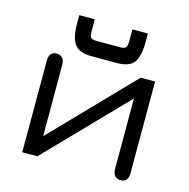

<svg xmlns="http://www.w3.org/2000/svg" viewBox="-98 -741 827 842"><g transform="rotate(15 315.5 -320.0)"><path d="M556.6 -450.2H491.2L144.5 -91.8V-412.1C144.5 -442.1 132.5 -457 108.4 -457C85.6 -457 74.2 -443 74.2 -415V0H142.6L486.3 -354.5V-38.1C486.3 -8.1 498.4 6.8 522.5 6.8C545.2 6.8 556.6 -7.2 556.6 -35.2ZM258.8 -485.4H373C411.5 -485.4 437.5 -495 451.2 -514.2C464.8 -533.4 471.7 -565.1 471.7 -609.4V-645.5H401.4V-593.8C401.4 -577.5 399.3 -567.1 395 -562.5C390.8 -557.9 381.2 -555.7 366.2 -555.7H266.6C251 -555.7 241 -557.9 236.8 -562.5C232.6 -567.1 230.5 -577.5 230.5 -593.8V-645.5H160.2V-609.4C160.2 -565.1 167.2 -533.4 181.2 -514.2C195.1 -495 221 -485.4 258.8 -485.4Z"/></g></svg>

Font: Jura
Style: DemiBold
Weight: 600
Version: Version 2.5.1